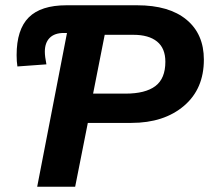

<svg xmlns="http://www.w3.org/2000/svg" viewBox="-20 -708 793 728"><path d="M500 -688Q621 -688 687 -633.5Q753 -579 753 -482Q753 -371 678 -307Q602 -242 478 -242H313L265 0H121L234 -583H222Q187 -583 168.5 -564.5Q150 -546 150 -512Q150 -494 156 -464L46 -456Q43 -475 43 -499Q43 -596 89 -642Q135 -688 232 -688ZM333 -353H456Q531 -353 569 -381.5Q607 -410 607 -474Q607 -525 575.5 -550.5Q544 -576 486 -576H377Z"/></svg>

Font: Libra Sans Modern
Style: Bold Italic
Weight: 700
Italic angle: -12°
Foundry: Stefan Peev, Context Ltd
Version: Version 1.000